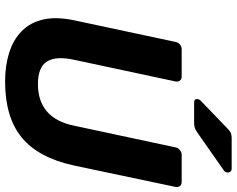

<svg xmlns="http://www.w3.org/2000/svg" viewBox="-110 -832 951 772"><g transform="rotate(90 366.0 -445.5)"><path d="M307 10Q243 10 191 -6.5Q139 -23 104.5 -57Q70 -91 58 -143Q46 -195 61 -267L148 -675Q150 -686 158.5 -693Q167 -700 178 -700H287Q298 -700 303.5 -693Q309 -686 307 -675L220 -268Q204 -194 227 -158Q250 -122 318 -122Q385 -122 427.5 -158Q470 -194 485 -268L572 -675Q574 -686 583 -693Q592 -700 602 -700H712Q722 -700 727.5 -693Q733 -686 731 -675L645 -267Q614 -124 532.5 -57Q451 10 307 10ZM392 -750Q376 -750 378 -764Q379 -772 386 -778L494 -882Q506 -894 514 -897.5Q522 -901 535 -901H657Q666 -901 670 -895.5Q674 -890 673 -883Q672 -874 664 -869L514 -764Q504 -757 495.5 -753.5Q487 -750 474 -750Z"/></g></svg>

Font: Rubik Light SemiBold
Style: Italic
Weight: 600
Italic angle: -12°
Version: Version 2.104